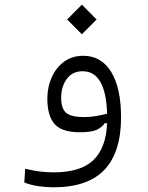

<svg xmlns="http://www.w3.org/2000/svg" viewBox="-20 -571 626 814"><path d="M206.5 223.1Q174.8 223.1 142.1 218.3Q109.4 213.4 83 202.6L86.9 144.5Q119.6 152.3 147.9 156Q176.3 159.7 208 159.7Q321.3 159.7 375.5 108.2Q429.7 56.6 434.1 -48.8L423.8 -48.3Q412.6 -31.7 390.6 -21Q368.7 -10.3 318.4 -10.3Q241.7 -10.3 211.2 -45.4Q180.7 -80.6 180.7 -152.8Q180.7 -201.2 199 -242.7Q217.3 -284.2 251.5 -309.3Q285.6 -334.5 333 -334.5Q409.2 -334.5 451.2 -266.4Q493.2 -198.2 493.2 -72.8Q493.2 74.2 422.9 148.7Q352.5 223.1 206.5 223.1ZM434.1 -88.9Q428.7 -269 330.1 -269Q286.6 -269 262.9 -236.1Q239.3 -203.1 239.3 -156.2Q239.3 -111.8 259.8 -93.3Q280.3 -74.7 336.4 -74.7Q362.8 -74.7 386.7 -78.9Q410.6 -83 434.1 -88.9ZM327.1 -425.8 264.6 -488.3 327.1 -551.3 389.6 -488.3Z"/></svg>

Font: Cascadia Mono PL Light
Style: Regular
Weight: 300
Monospace: yes
Designer: Aaron Bell
Foundry: Saja Typeworks
Version: Version 2404.023; ttfautohint (v1.8.4)